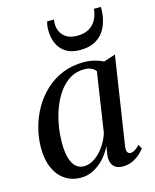

<svg xmlns="http://www.w3.org/2000/svg" viewBox="-117 -855 762 945"><g transform="rotate(-15 264.0 -383.0)"><path d="M426.5 -83Q423.5 -61 429.2 -52.5Q435 -44 445.5 -44Q455 -44 466.8 -51Q478.5 -58 492 -72.5L503.5 -51.5Q496.5 -41.5 481 -26.8Q465.5 -12 442.5 -0.8Q419.5 10.5 391 10.5Q359 10.5 343.2 -8.5Q327.5 -27.5 330.5 -61.5L338 -108Q323.5 -77.5 299.8 -50.5Q276 -23.5 245 -6.5Q214 10.5 178 10.5Q131.5 10.5 97 -12.8Q62.5 -36 43.5 -79Q24.5 -122 24.5 -181.5Q24.5 -232 37.8 -283Q51 -334 77 -379.2Q103 -424.5 140.8 -459.8Q178.5 -495 227.8 -515.2Q277 -535.5 336.5 -535.5Q363.5 -535.5 389 -529.2Q414.5 -523 435.5 -512.5L495 -532ZM388 -475.5Q380 -487 365.2 -494Q350.5 -501 330 -501Q289.5 -501 257.5 -481.8Q225.5 -462.5 201.8 -429.5Q178 -396.5 162 -354.8Q146 -313 138.2 -267.8Q130.5 -222.5 130.5 -179Q130.5 -130.5 140 -99.8Q149.5 -69 166.5 -54.5Q183.5 -40 205.5 -40Q227.5 -40 248 -50.5Q268.5 -61 286.8 -79.5Q305 -98 319.5 -122Q334 -146 342.5 -173ZM335.5 -597.5Q292.5 -597.5 264.5 -615.2Q236.5 -633 222.8 -663.5Q209 -694 209 -732Q209 -748 211 -758.2Q213 -768.5 215 -776H249.5Q249.5 -773 248.8 -768Q248 -763 248 -753.5Q248 -733 257.2 -713.5Q266.5 -694 287 -681.5Q307.5 -669 341 -669Q378.5 -669 402.8 -684.2Q427 -699.5 439.2 -724Q451.5 -748.5 453 -776H489Q489 -772 489 -766.8Q489 -761.5 488.5 -753.5Q486 -710 469.5 -674.5Q453 -639 420 -618.2Q387 -597.5 335.5 -597.5Z"/></g></svg>

Font: Merriweather 96pt
Style: Italic
Weight: 400
Italic angle: -7.8°
Version: Version 2.101